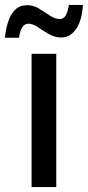

<svg xmlns="http://www.w3.org/2000/svg" viewBox="-63 -758 356 778"><path d="M165 0H65V-540H165ZM273 -738Q269 -674 245 -640Q221 -606 184 -606Q159 -606 135 -620Q111 -634 90 -648Q69 -662 52 -662Q22 -662 14 -605H-43Q-40 -640 -30 -670Q-20 -700 -1.5 -718.5Q17 -737 47 -737Q73 -737 95.5 -723Q118 -709 139 -695Q160 -681 180 -681Q195 -681 203.5 -696Q212 -711 216 -738Z"/></svg>

Font: Avrile Sans Condensed Medium
Style: Regular
Weight: 500
Width: 3
Designer: Monotype Design Team
Foundry: Monotype Imaging Inc.
Version: Version 2.001;September 10, 2019;FontCreator 11.5.0.2425 64-